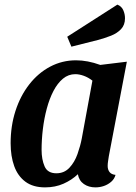

<svg xmlns="http://www.w3.org/2000/svg" viewBox="-20 -791 587 831"><path d="M175 20Q123 20 90 -4.5Q57 -29 41.5 -72Q26 -115 26 -171Q26 -246 47 -311Q68 -376 106.5 -425.5Q145 -475 197 -502.5Q249 -530 309 -530Q359 -530 414 -510L529 -524L451 -115Q450 -107 448 -95Q446 -83 446 -73Q446 -57 454 -46.5Q462 -36 480 -34Q475 -16 461 -4Q447 8 429.5 14Q412 20 393 20Q364 20 343 5.5Q322 -9 317 -37Q291 -12 255 4Q219 20 175 20ZM224 -41Q258 -41 280.5 -65Q303 -89 315.5 -124.5Q328 -160 334 -192L380 -442Q362 -456 342.5 -463Q323 -470 306 -470Q276 -470 252.5 -450.5Q229 -431 211.5 -397.5Q194 -364 182.5 -321Q171 -278 165.5 -232Q160 -186 160 -142Q160 -101 173 -71Q186 -41 224 -41ZM289 -589 271 -632 488 -771Q506 -764 513.5 -747Q521 -730 521 -712Q521 -683 504 -665Q487 -647 460.5 -636.5Q434 -626 404 -618Z"/></svg>

Font: Sansita Swashed Light Medium
Style: Regular
Weight: 500
Version: Version 1.003